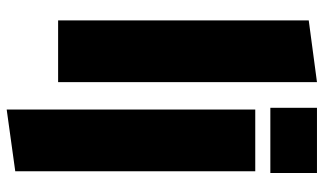

<svg xmlns="http://www.w3.org/2000/svg" viewBox="-212 -582 945 560"><g transform="rotate(90 260.0 -302.5)"><path d="M220 0H40V-731L220 -755ZM300 -575H480V125L300 150ZM295 -755H485V-619H295Z"/></g></svg>

Font: Protest Strike
Style: Regular
Weight: 400
Designer: Octavio Pardo
Foundry: Ashler Design
Version: Version 2.005; ttfautohint (v1.8.4.7-5d5b)